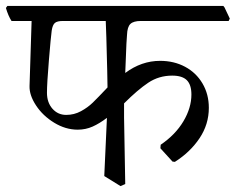

<svg xmlns="http://www.w3.org/2000/svg" viewBox="-40 -596 798 650"><path d="M390 -478 388 -448 384 -349Q439 -390 502 -390Q549 -390 586.5 -370Q624 -350 645.5 -313.5Q667 -277 667 -231Q667 -175 635.5 -128Q604 -81 552 -48L544 -49L503 -94L504 -106Q554 -140 581 -185.5Q608 -231 608 -276Q608 -309 592.5 -324.5Q577 -340 543 -340Q498 -340 462 -316Q426 -292 380 -246V-198L384 27L368 34L313 0L322 -197Q297 -178 273.5 -167.5Q250 -157 223 -157Q182 -157 143.5 -180.5Q105 -204 82 -239Q59 -274 60 -305L67 -525H-1Q-12 -542 -20 -569L-15 -576H716L720 -571L738 -533L734 -525H437Q412 -525 401.5 -515Q391 -505 390 -478ZM324 -300Q324 -328 320 -470L318 -525H173Q154 -525 146 -518.5Q138 -512 135 -492Q132 -470 125.5 -391.5Q119 -313 119 -282Q119 -249 137.5 -228Q156 -207 184 -207Q211 -207 234 -219.5Q257 -232 274 -248.5Q291 -265 324 -300Z"/></svg>

Font: Sahitya
Style: Regular
Weight: 400
Designer: Juan Pablo del Peral
Foundry: Juan Pablo del Peral (http://www.huertatipografica.com)
Version: Version 1.001;PS 001.000;hotconv 1.0.70;makeotf.lib2.5.58329